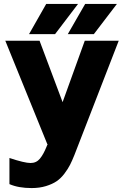

<svg xmlns="http://www.w3.org/2000/svg" viewBox="-20 -729 621 972"><path d="M219.2 0 6.8 -522.9H180.2L296.9 -211.9L409.2 -522.9H581.1L356.9 55.2Q345.2 84.5 334.7 105.2Q324.2 126 306.2 149.9Q288.1 173.8 266.6 188.5Q245.1 203.1 212.6 213.1Q180.2 223.1 140.1 223.1Q73.2 223.1 27.8 203.1V70.8Q104 96.2 134.8 96.2Q164.1 96.2 182.1 74.2Q200.2 52.2 215.8 13.2L221.2 0ZM213.9 -709H375L258.8 -556.2H127ZM411.1 -709H571.8L455.1 -556.2H323.2Z"/></svg>

Font: LT Superior Black
Style: Regular
Weight: 900
Designer: Daniel Lyons
Foundry: LyonsType
Version: Version 2.005